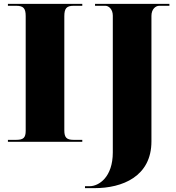

<svg xmlns="http://www.w3.org/2000/svg" viewBox="-20 -734 912 994"><path d="M21 0H406V-10H361C325 -10 313 -22 313 -59V-650C313 -691 325 -704 361 -704H406V-714H21V-704H64C101 -704 113 -691 113 -651V-57C113 -21 101 -10 64 -10H21ZM420 240H470C613 240 764 180 764 -2V-652C764 -687 786 -704 804 -704H857V-714H472V-704H526C542 -704 564 -687 564 -653V55C564 183 492 230 444 230H420Z"/></svg>

Font: Noto Serif Display Black
Style: Regular
Weight: 900
Designer: Monotype Design Team
Foundry: Monotype Imaging Inc.
Version: Version 2.009